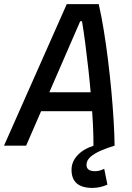

<svg xmlns="http://www.w3.org/2000/svg" viewBox="-43 -714 649 941"><path d="M410.2 207Q307.6 207 307.6 118.2Q307.6 79.1 336.2 47.9Q364.7 16.6 416 0V-24.4L499.5 -14.6L518.6 0Q482.4 10.7 450.9 24.4Q419.4 38.1 400.1 55.2Q380.9 72.3 380.9 94.2Q380.9 125 422.9 125Q433.6 125 445.1 122.1Q456.5 119.1 467.8 113.3L483.4 190.9Q465.8 198.7 447.3 202.9Q428.7 207 410.2 207ZM-23.4 0 284.2 -693.8H440.9Q453.6 -638.7 465.1 -568.6Q476.6 -498.5 486.1 -421.9Q495.6 -345.2 502.7 -268.8Q509.8 -192.4 513.9 -123.3Q518.1 -54.2 518.6 0H415Q415.5 -44.9 412.4 -106Q409.2 -167 403.6 -235.4Q397.9 -303.7 390.4 -372.3Q382.8 -440.9 374.8 -502.4Q366.7 -564 358.9 -609.9H350.1L85 0ZM105 -168.9 125 -261.7H476.6L456.5 -168.9Z"/></svg>

Font: Cascadia Code
Style: Italic
Weight: 400
Italic angle: -10°
Designer: Aaron Bell
Foundry: Saja Typeworks
Version: Version 2407.024